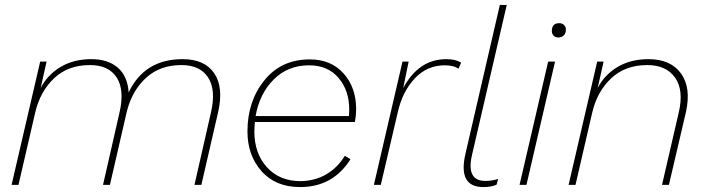

<svg xmlns="http://www.w3.org/2000/svg" viewBox="-20 -750 2869 779"><path d="M721 -510Q810 -510 849 -453Q888 -396 865 -295L797 0H769L836 -294Q857 -385 824.5 -435.5Q792 -486 716 -486Q630 -486 574 -435.5Q518 -385 496 -303L494 -295L426 0H398L465 -294Q486 -385 453.5 -435.5Q421 -486 345 -486Q256 -486 199.5 -432.5Q143 -379 123 -294L55 0H27L143 -500H169L145 -393Q173 -447 226 -478.5Q279 -510 350 -510Q419 -510 458.5 -475Q498 -440 502 -375Q566 -510 721 -510Z M1420 -255H1014Q1012 -229 1012 -216Q1012 -128 1063 -71.5Q1114 -15 1200 -15Q1259 -16 1305 -43.5Q1351 -71 1379 -118L1402 -104Q1331 9 1198 9Q1098 9 1041 -55.5Q984 -120 984 -217Q984 -339 1052.5 -424Q1121 -509 1237 -509Q1323 -509 1374 -452Q1425 -395 1425 -307Q1425 -283 1420 -255ZM1234 -485Q1148 -485 1090.5 -427.5Q1033 -370 1017 -279H1396Q1396 -284 1396.5 -292Q1397 -300 1397 -305Q1397 -383 1353.5 -434Q1310 -485 1234 -485Z M1791 -510Q1828 -510 1851 -496L1840 -471Q1822 -485 1784 -485Q1713 -485 1663 -432Q1613 -379 1594 -295L1525 0H1497L1613 -500H1638L1616 -393Q1679 -510 1791 -510Z M1941 9Q1838 9 1868 -124L2008 -730H2036L1895 -121Q1871 -16 1949 -16Q1977 -16 2001 -24L1995 -1Q1975 9 1941 9Z M2245 -598Q2233 -598 2226 -605.5Q2219 -613 2219 -624Q2219 -656 2249 -656Q2261 -656 2268.5 -648.5Q2276 -641 2276 -630Q2276 -615 2267.5 -606.5Q2259 -598 2245 -598ZM2232 -500 2116 0H2088L2204 -500Z M2611 -510Q2701 -510 2743 -452Q2785 -394 2763 -295L2694 0H2666L2734 -294Q2755 -384 2719 -435Q2683 -486 2606 -486Q2517 -486 2460 -432.5Q2403 -379 2383 -294L2315 0H2287L2403 -500H2429L2405 -393Q2433 -447 2486 -478.5Q2539 -510 2611 -510Z"/></svg>

Font: Elaine Sans ExtraLight
Style: Italic
Weight: 275
Italic angle: -13°
Designer: Wei Huang
Foundry: Wei Huang
Version: Version 2.001;December 24, 2019;FontCreator 12.0.0.2547 64-b